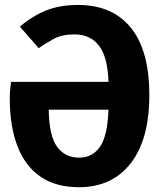

<svg xmlns="http://www.w3.org/2000/svg" viewBox="-20 -749 655 786"><path d="M20 -345.6Q20 -363.1 21.5 -380.8Q23.1 -398.5 25.1 -413.8H424.1Q421 -515.4 385.4 -561.8Q349.7 -608.2 284.6 -608.2Q234.9 -608.2 201.8 -590.8Q168.7 -573.3 138.5 -551.8L61.5 -640Q110.3 -682.1 166.9 -705.4Q223.6 -728.7 299.5 -728.7Q440 -728.7 515.6 -635.6Q591.3 -542.6 591.3 -360Q591.3 -177.9 514.9 -80.3Q438.5 17.4 303.6 17.4Q207.2 17.4 144.4 -26.7Q81.5 -70.8 50.8 -152.3Q20 -233.8 20 -345.6ZM303.6 -103.6Q358.5 -103.6 389.5 -148.5Q420.5 -193.3 424.1 -300H179.5Q181 -192.3 213.8 -147.9Q246.7 -103.6 303.6 -103.6Z"/></svg>

Font: Fira Code
Style: Bold
Weight: 700
Monospace: yes
Designer: Carrois Corporate, Edenspiekermann AG, Nikita Prokopov
Foundry: Carrois Corporate, Edenspiekermann AG, Nikita Prokopov
Version: Version 6.000; ttfautohint (v1.8.2) -l 8 -r 50 -G 200 -x 14 